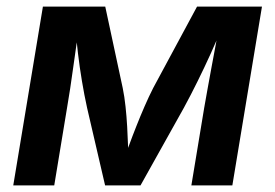

<svg xmlns="http://www.w3.org/2000/svg" viewBox="-20 -559 830 579"><path d="M20 0 109.4 -539.1H297.4L350.1 -293.5Q355.5 -267.1 358.6 -237.3Q361.8 -207.5 363.5 -177Q365.2 -146.5 366.2 -117.9Q367.2 -89.4 367.7 -65.4H349.1Q357.9 -89.8 368.4 -118.7Q378.9 -147.5 390.9 -177.7Q402.8 -208 415.8 -237.8Q428.7 -267.6 441.9 -293.5L574.2 -539.1H770L680.7 0H557.1L595.7 -233.4Q600.1 -259.8 606 -291.3Q611.8 -322.8 617.9 -356.4Q624 -390.1 630.4 -423.3Q636.7 -456.5 641.6 -486.3H653.3Q635.3 -440.9 615.7 -397.9Q596.2 -355 575.9 -314Q555.7 -272.9 534.2 -233.4L403.8 0H296.9L242.7 -233.4Q233.9 -273.4 227.1 -314.5Q220.2 -355.5 215.1 -398.4Q210 -441.4 206.5 -486.3H219.7Q214.8 -455.1 210.2 -422.1Q205.6 -389.2 200.9 -356.4Q196.3 -323.7 191.7 -292.5Q187 -261.2 182.1 -233.4L143.6 0Z"/></svg>

Font: Inter 18pt SemiBold
Style: Italic
Weight: 600
Italic angle: -9.3988°
Designer: Rasmus Andersson
Foundry: rsms
Version: Version 4.001;git-66647c0bb